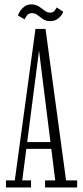

<svg xmlns="http://www.w3.org/2000/svg" viewBox="-20 -830 366 850"><path d="M6.5 0V-31.5H45.5L137 -702H181.5L272.5 -31.5H321.5V0H179.5V-31.5H224.5L153 -604H152.5L78.5 -31.5H117.5V0ZM85 -171V-201H217.5V-171ZM202 -736.5Q183 -736.5 170 -745.5Q157 -754.5 146 -763.2Q135 -772 122 -772Q107 -772 99.2 -761.5Q91.5 -751 89 -744.5L59.5 -761Q62 -770.5 69.5 -781.8Q77 -793 89.2 -801.8Q101.5 -810.5 118.5 -810.5Q138 -810.5 151.8 -801.5Q165.5 -792.5 177.2 -783.2Q189 -774 202.5 -774Q214.5 -774 221.2 -782.2Q228 -790.5 231 -797L260 -778Q257.5 -770 250 -760.2Q242.5 -750.5 230.5 -743.5Q218.5 -736.5 202 -736.5Z"/></svg>

Font: Imbue Thin 10pt ExtraLight
Style: Regular
Weight: 250
Version: Version 1.102